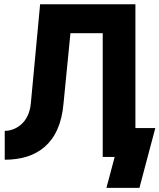

<svg xmlns="http://www.w3.org/2000/svg" viewBox="-20 -743 755 909"><path d="M621.1 -722.7H169.9L126 -253.9C117.2 -156.7 49.3 -123.5 2.4 -123.5V13.2C150.4 13.2 264.6 -59.1 280.8 -253.9L313.5 -585.9H466.3V0H522.9L483.9 146.5H640.1L715.3 -136.7H621.1Z"/></svg>

Font: Giphurs ExtraBold
Style: Regular
Weight: 800
Version: Version 1.000